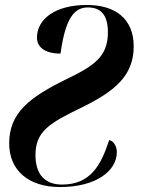

<svg xmlns="http://www.w3.org/2000/svg" viewBox="-20 -744 571 774"><path d="M222 10C369 10 451 -56 451 -131C451 -155 437 -177 420 -179C387 -78 345 0 230 0C161 0 123 -41 123 -119C123 -215 180 -248 310 -311C440 -375 519 -437 519 -557C519 -670 443 -724 330 -724C201 -724 129 -666 129 -592C129 -557 157 -528 224 -528C243 -666 277 -714 334 -714C382 -714 415 -689 415 -614C415 -516 361 -479 242 -422C99 -351 17 -289 17 -166C17 -57 95 10 222 10Z"/></svg>

Font: Noto Serif Display Condensed
Style: Bold Italic
Weight: 700
Width: 3
Italic angle: -12°
Designer: Monotype Design Team
Foundry: Monotype Imaging Inc.
Version: Version 2.009